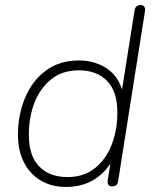

<svg xmlns="http://www.w3.org/2000/svg" viewBox="-20 -731 608 759"><path d="M241 8Q184 8 141.5 -17Q99 -42 75 -88.5Q51 -135 51 -198Q51 -276 78.5 -343Q106 -410 160 -451Q214 -492 293 -492Q354 -492 402 -460.5Q450 -429 467 -362H460L512 -690Q514 -701 520 -706Q526 -711 536 -711Q546 -711 550.5 -704.5Q555 -698 553 -686L447 -15Q446 -5 440 0.5Q434 6 423 6Q413 6 408.5 -0.5Q404 -7 406 -19L421 -113H432Q407 -58 358 -25Q309 8 241 8ZM247 -31Q311 -31 355 -66Q399 -101 421.5 -159Q444 -217 444 -286Q444 -369 403.5 -411Q363 -453 291 -453Q227 -453 183 -418Q139 -383 116.5 -325.5Q94 -268 94 -198Q94 -116 134.5 -73.5Q175 -31 247 -31Z"/></svg>

Font: Nunito ExtraLight
Style: Italic
Weight: 200
Italic angle: -9°
Designer: Vernon Adams
Foundry: Vernon Adams
Version: Version 3.602